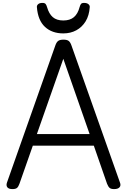

<svg xmlns="http://www.w3.org/2000/svg" viewBox="-20 -1288 874 1322"><path d="M66 14Q40 14 30.5 1.5Q21 -11 28 -31L361 -975Q369 -998 381 -1006.5Q393 -1015 417 -1015Q441 -1015 452.5 -1006.5Q464 -998 472 -975L806 -31Q814 -11 803 1.5Q792 14 766 14Q744 14 734.5 5.5Q725 -3 717 -23L626 -285H206L114 -23Q107 -3 97.5 5.5Q88 14 66 14ZM234 -365H597L416 -883ZM416 -1058Q338 -1058 289.5 -1103Q241 -1148 234 -1239Q233 -1251 243 -1259.5Q253 -1268 272 -1268Q288 -1268 294 -1260.5Q300 -1253 304 -1239Q317 -1193 343.5 -1170Q370 -1147 416 -1147Q462 -1147 489 -1170Q516 -1193 528 -1239Q532 -1253 537.5 -1260.5Q543 -1268 559 -1268Q578 -1268 588.5 -1259.5Q599 -1251 598 -1239Q594 -1181 569.5 -1141Q545 -1101 505.5 -1079.5Q466 -1058 416 -1058Z"/></svg>

Font: Playwrite ES Deco
Style: Regular
Weight: 400
Designer: Veronika Burian, José Scaglione
Foundry: TypeTogether
Version: Version 1.002